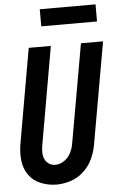

<svg xmlns="http://www.w3.org/2000/svg" viewBox="-62 -978 639 1029"><g transform="rotate(-5 257.5 -464.0)"><path d="M192 -844V-936H492V-844ZM201 8Q157 8 116 -8.5Q75 -25 51 -59.5Q27 -94 22.5 -138.5Q18 -183 26 -227L115 -735H234L142 -209Q137 -184 139.5 -158.5Q142 -133 159.5 -115.5Q177 -98 202 -98Q228 -98 251 -114Q274 -130 286 -154Q298 -178 302 -203L396 -735H515L418 -185Q411 -147 394 -110.5Q377 -74 346 -45.5Q315 -17 276.5 -4.5Q238 8 201 8Z"/></g></svg>

Font: Iosevka SS08
Style: Bold Italic
Weight: 700
Italic angle: -10°
Monospace: yes
Designer: Belleve Invis
Foundry: Belleve Invis
Version: 2.1.0; ttfautohint (v1.8.2)